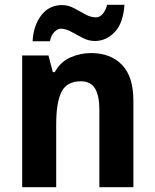

<svg xmlns="http://www.w3.org/2000/svg" viewBox="-20 -776 642 796"><path d="M358 -556Q438 -556 485.5 -507.5Q533 -459 533 -358V0H392V-321Q392 -379 374 -409Q356 -439 315 -439Q257 -439 235 -395Q213 -351 213 -260V0H72V-546H181L199 -477H207Q230 -519 271 -537.5Q312 -556 358 -556ZM115 -605Q119 -671 151.5 -713Q184 -755 237 -755Q263 -755 287 -742Q311 -729 333.5 -716.5Q356 -704 379 -704Q393 -704 405.5 -718Q418 -732 424 -756H496Q491 -680 455.5 -643Q420 -606 373 -606Q348 -606 323.5 -618.5Q299 -631 276 -644Q253 -657 232 -657Q219 -657 205.5 -643.5Q192 -630 187 -605Z"/></svg>

Font: Noto Sans Gujarati SemiCondensed
Style: Bold
Weight: 700
Width: 4
Designer: Jelle Bosma - Monotype Design Team, Universal Thirst
Foundry: Monotype Imaging Inc.
Version: Version 2.106; ttfautohint (v1.8.4.7-5d5b)